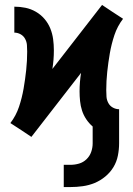

<svg xmlns="http://www.w3.org/2000/svg" viewBox="-20 -547 540 777"><path d="M265 210H238V120H265Q283 120 300 115Q317 110 330 97.5Q343 85 349 68Q355 51 355 33V-35Q340 -48 329 -64.5Q318 -81 312 -99.5Q306 -118 304 -138Q302 -158 302 -177Q302 -196 303.5 -214.5Q305 -233 308 -252L107 7L65 -21L22 -49Q45 -79 57 -115Q69 -151 75.5 -188.5Q82 -226 86 -263.5Q90 -301 90 -338Q90 -352 89 -365Q88 -378 81.5 -390Q75 -402 63 -408.5Q51 -415 38 -415V-520Q61 -520 83 -515.5Q105 -511 125 -499.5Q145 -488 160 -470.5Q175 -453 183.5 -432Q192 -411 195 -388.5Q198 -366 198 -343Q198 -324 196.5 -305.5Q195 -287 192 -268L393 -527L435 -499L478 -471Q455 -441 443 -405Q431 -369 424.5 -331.5Q418 -294 414 -256.5Q410 -219 410 -182Q410 -168 411 -155Q412 -142 418.5 -130Q425 -118 437 -111.5Q449 -105 462 -105V33Q462 58 457 83Q452 108 439 129.5Q426 151 406 167.5Q386 184 363 193.5Q340 203 315 206.5Q290 210 265 210Z"/></svg>

Font: Iosevka Curly Extrabold
Style: Regular
Weight: 800
Monospace: yes
Designer: Belleve Invis
Foundry: Belleve Invis
Version: Version 22.1.2; ttfautohint (v1.8.4)